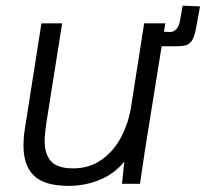

<svg xmlns="http://www.w3.org/2000/svg" viewBox="-20 -630 706 658"><path d="M60.5 -130Q60.5 -160 65.5 -190.5L122 -550H193L141.5 -225.5Q133 -172.5 133 -147Q133 -102 154.8 -77.5Q176.5 -53 231 -53Q287.5 -53 329.5 -83.5Q371.5 -114 396 -161.8Q420.5 -209.5 429 -262.5L474 -550H546.5L542 -521L565 -520.5Q574.5 -520.5 583.8 -529.5Q593 -538.5 596.5 -557L606 -610.5L665.5 -608L654 -544.5Q648.5 -512 641 -496.8Q633.5 -481.5 621.2 -476.5Q609 -471.5 585.5 -471.5H553.5H534L477 -116.5L461.5 -12L460 0H398L406 -76Q371 -33.5 320.8 -13.2Q270.5 7 215.5 7Q132.5 7 96.5 -27.8Q60.5 -62.5 60.5 -130Z"/></svg>

Font: JuliaMono Light
Style: Italic
Weight: 300
Italic angle: -9°
Monospace: yes
Designer: cormullion
Foundry: corm
Version: Version 0.054; ttfautohint (v1.8.4)